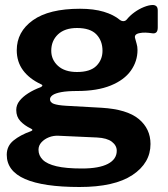

<svg xmlns="http://www.w3.org/2000/svg" viewBox="-20 -573 673 768"><path d="M591 -553Q600 -553 605.5 -548Q611 -543 611 -531V-463Q611 -449 605 -443.5Q599 -438 588 -440Q575 -442 562.5 -442.5Q550 -443 541 -441Q514 -437 521 -418Q523 -409 526.5 -398Q530 -387 530 -373Q530 -328 503.5 -290.5Q477 -253 423 -231Q369 -209 289 -209Q249 -209 225 -204.5Q201 -200 190.5 -192.5Q180 -185 180 -176Q180 -163 195.5 -157.5Q211 -152 243 -150L386 -142Q488 -136 535 -97Q582 -58 582 3Q582 79 510 127Q438 175 298 175Q153 175 80 143Q7 111 7 46Q7 11 34 -11Q61 -33 103 -48Q116 -53 103 -59Q78 -71 61.5 -88.5Q45 -106 45 -133Q45 -153 58 -169.5Q71 -186 93 -200Q115 -214 142 -224Q147 -226 149 -229.5Q151 -233 144 -236Q97 -258 72 -292Q47 -326 47 -372Q47 -446 111.5 -492Q176 -538 300 -538Q355 -538 395 -526Q435 -514 460 -493Q467 -488 474.5 -488.5Q482 -489 487 -495Q500 -511 518 -524Q536 -537 556 -545Q576 -553 591 -553ZM288 -285Q341 -285 365.5 -309.5Q390 -334 390 -370Q390 -410 365.5 -435.5Q341 -461 288 -461Q239 -461 212 -435.5Q185 -410 185 -370Q185 -334 212 -309.5Q239 -285 288 -285ZM214 -30Q194 -31 176 -24Q158 -17 146 -4Q134 9 134 26Q134 49 151 66Q168 83 206 92Q244 101 308 101Q376 101 411.5 82.5Q447 64 447 30Q447 9 427.5 -6Q408 -21 368 -23Z"/></svg>

Font: Libre Franklin Thin
Style: Bold
Weight: 700
Version: Version 3.000